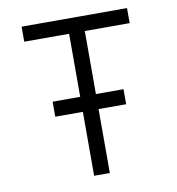

<svg xmlns="http://www.w3.org/2000/svg" viewBox="-79 -771 775 843"><g transform="rotate(-10 308.0 -350.0)"><path d="M150 -285V-352H466V-285ZM273 0V-633H73V-700H543V-633H343V0Z"/></g></svg>

Font: Overpass Mono Light Light
Style: Regular
Weight: 300
Monospace: yes
Version: Version 4.000